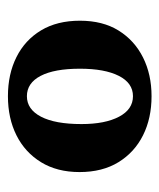

<svg xmlns="http://www.w3.org/2000/svg" viewBox="22 -750 411 496"><g transform="rotate(90 228.0 -501.5)"><path d="M228 -316Q171 -316 127 -338Q83 -360 58 -401.5Q33 -443 33 -502Q33 -561 58.5 -602Q84 -643 128 -665Q172 -687 228 -687Q285 -687 329 -665Q373 -643 398.5 -601.5Q424 -560 424 -501Q424 -443 398.5 -401.5Q373 -360 329 -338Q285 -316 228 -316ZM228 -365Q262 -365 281 -401.5Q300 -438 300 -506Q300 -567 281 -603Q262 -639 228 -639Q194 -639 175.5 -602.5Q157 -566 157 -502Q157 -436 175.5 -400.5Q194 -365 228 -365Z"/></g></svg>

Font: Montagu Slab 144pt SemiBold
Style: Regular
Weight: 600
Version: Version 1.000